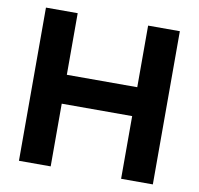

<svg xmlns="http://www.w3.org/2000/svg" viewBox="-78 -782 896 864"><g transform="rotate(10 369.5 -350.0)"><path d="M63.4 0V-700H208.4V-418.5H530.2V-700H675.2V0H530.2V-286.5H208.4V0Z"/></g></svg>

Font: Red Hat Display
Style: Regular
Weight: 300
Designer: Pentagram, MCKL
Foundry: Pentagram, MCKL
Version: Version 1.023